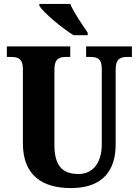

<svg xmlns="http://www.w3.org/2000/svg" viewBox="-20 -951 708 981"><path d="M356 -771H428V-784C403 -822 357 -886 339 -931H181V-921C203 -886 297 -807 356 -771ZM342 10C504 10 571 -79 571 -213V-596C571 -652 597 -660 630 -660H654V-714H420V-660H442C476 -660 500 -652 500 -600V-215C500 -112 449 -62 382 -62C304 -62 258 -98 258 -210V-596C258 -652 284 -660 317 -660H339V-714H15V-660H38C70 -660 97 -652 97 -600V-218C97 -54 198 10 342 10Z"/></svg>

Font: Noto Serif Sinhala Condensed ExtraBold
Style: Regular
Weight: 800
Width: 3
Designer: Jelle Bosma - Monotype Design Team
Foundry: Monotype Imaging Inc.
Version: Version 2.007